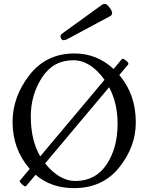

<svg xmlns="http://www.w3.org/2000/svg" viewBox="-20 -950 753 983"><path d="M543.5 -867.2 324.2 -749.5Q314.5 -744.1 306.2 -744.1Q297.9 -744.1 293.7 -751.2Q289.6 -758.3 289.6 -765.4Q289.6 -772.5 301.3 -780.3L503.4 -926.3Q508.3 -929.7 517.6 -929.7Q526.9 -929.7 540.5 -911.9Q554.2 -894 554.2 -883.5Q554.2 -873 543.5 -867.2ZM113.3 2.9Q111.8 4.4 109.9 4.4Q104 4.4 92.3 -6.8Q80.6 -18.1 80.6 -22.5Q80.6 -23.9 81.1 -24.4L132.3 -85.4Q131.8 -86.4 130.9 -86.9Q44.4 -187 44.4 -325.7Q44.4 -454.1 130.4 -565.2Q216.3 -676.3 361.3 -676.3Q476.1 -676.3 561.5 -596.7L603.5 -647Q605.5 -648.9 608.4 -648.9Q614.3 -648.9 625.7 -639.6Q637.2 -630.4 637.2 -623.5Q637.2 -621.6 636.2 -619.6L590.8 -565.9Q675.3 -466.8 675.3 -323.7Q675.3 -198.7 590.3 -92.8Q505.4 13.2 358.9 13.2Q241.7 13.2 162.1 -55.2ZM515.1 -541.5Q442.9 -641.6 355 -641.6Q252.4 -641.6 195.1 -553.2Q137.7 -464.8 137.7 -354.5Q137.7 -231.4 186 -149.4ZM538.6 -503.4 210.9 -113.3Q284.2 -23.4 365.7 -23.4Q469.2 -23.4 525.6 -107.9Q582 -192.4 582 -315.9Q582 -422.4 538.6 -503.4Z"/></svg>

Font: Junicode
Style: Regular
Weight: 400
Designer: Peter S. Baker
Foundry: Briery Creek Software
Version: Version 0.7.2